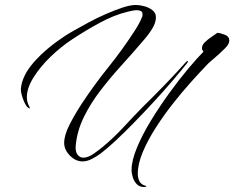

<svg xmlns="http://www.w3.org/2000/svg" viewBox="-20 -637 942 772"><path d="M312 12Q284 12 261 -11.5Q238 -35 238 -62Q238 -93 259 -134.5Q280 -176 308 -219Q358 -295 415.5 -366.5Q473 -438 522 -514Q533 -531 540 -544.5Q547 -558 551 -568Q553 -572 553 -575Q553 -578 553 -580Q553 -589 546.5 -592.5Q540 -596 531 -596Q522 -596 512 -594Q502 -592 494 -590Q439 -577 379.5 -544.5Q320 -512 269 -478Q225 -449 183.5 -409Q142 -369 115 -326Q88 -283 88 -246Q88 -227 97 -210Q100 -204 100 -202Q100 -201 99 -201Q97 -201 94 -203.5Q91 -206 89 -207Q79 -220 71 -243.5Q63 -267 64 -281Q69 -334 117.5 -388.5Q166 -443 239 -491Q251 -499 277 -514Q303 -529 336.5 -547Q370 -565 405.5 -580.5Q441 -596 472.5 -606.5Q504 -617 526 -617Q541 -617 560 -612Q579 -607 593 -596Q607 -585 607 -568Q607 -546 592 -521.5Q577 -497 553 -470Q512 -422 467.5 -373Q423 -324 383.5 -272.5Q344 -221 317.5 -167Q291 -113 285 -57Q285 -54 284.5 -51Q284 -48 284 -45Q284 -24 293 -13.5Q302 -3 315 -3Q334 -3 357.5 -19.5Q381 -36 395 -48Q438 -84 476 -125Q514 -166 553 -206Q596 -248 642.5 -296Q689 -344 729 -389Q731 -391 734.5 -391.5Q738 -392 733 -384Q710 -355 676 -315Q642 -275 601.5 -231Q561 -187 520.5 -145.5Q480 -104 444.5 -71Q409 -38 385 -20Q369 -8 349.5 2Q330 12 312 12ZM560 115Q541 115 530 103.5Q519 92 514 76Q509 60 509 46Q509 9 530.5 -43Q552 -95 586.5 -151.5Q621 -208 660.5 -262.5Q700 -317 736.5 -360.5Q773 -404 798 -429Q792 -437 792 -443Q792 -456 804 -467.5Q816 -479 831 -489Q846 -499 854 -505Q868 -504 885 -497Q902 -490 902 -474Q902 -460 885.5 -443.5Q869 -427 860 -419L830 -393Q823 -387 817.5 -382Q812 -377 808 -372Q783 -346 747.5 -306.5Q712 -267 675 -220Q638 -173 606 -123Q574 -73 554 -25.5Q534 22 534 62Q534 78 540.5 91.5Q547 105 565 110Q568 110 568 112Q568 115 560 115Z"/></svg>

Font: The Nautigal
Style: Regular
Weight: 400
Designer: Robert E. Leuschke
Foundry: Robert E. Leuschke
Version: Version 1.100; ttfautohint (v1.8.3)